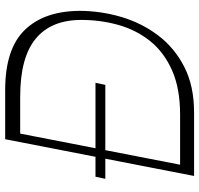

<svg xmlns="http://www.w3.org/2000/svg" viewBox="-34 -736 770 742"><g transform="rotate(-90 351.0 -365.0)"><path d="M31 -343 39 -381H402L394 -343ZM71 0 81 -54H279Q380 -54 450 -85Q520 -116 563 -169.5Q606 -223 625.5 -292Q645 -361 645 -436Q645 -552 572.5 -612Q500 -672 348 -672H193L205 -730H374Q532 -730 605.5 -655Q679 -580 680 -443Q680 -362 657 -283Q634 -204 586 -140Q538 -76 464 -38Q390 0 288 0ZM42 0 184 -730H217L75 0Z"/></g></svg>

Font: Savate ExtraLight
Style: Italic
Weight: 200
Italic angle: -11°
Designer: Max Esnée
Foundry: Plomb Type
Version: Version 2.000